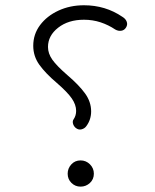

<svg xmlns="http://www.w3.org/2000/svg" viewBox="-20 -694 580 719"><path d="M438.5 -630.9Q450.7 -623.5 454.6 -612.5Q458.5 -601.6 452.1 -591.3Q445.8 -580.6 434.3 -578.9Q422.9 -577.1 411.6 -583.5Q386.2 -600.6 356.7 -610.4Q327.1 -620.1 294.4 -620.1Q235.8 -620.1 197.8 -590.3Q159.7 -560.5 159.7 -518.1Q159.7 -493.7 176 -470.5Q192.4 -447.3 232.4 -412.6Q275.9 -375.5 298.6 -344Q321.3 -312.5 321.3 -276.9Q321.3 -246.1 303.7 -222.2Q297.4 -212.9 285.6 -209.7Q273.9 -206.5 263.2 -215.3Q255.4 -222.2 253.2 -231.7Q251 -241.2 255.9 -247.6Q265.1 -261.2 265.1 -278.8Q265.1 -301.8 248.8 -325.4Q232.4 -349.1 192.9 -383.3Q150.4 -419.4 127.4 -451.4Q104.5 -483.4 104.5 -522.5Q104.5 -565.9 130.1 -600.1Q155.8 -634.3 199 -654.3Q242.2 -674.3 294.4 -674.3Q375 -674.3 438.5 -630.9ZM233.4 -43.5Q233.4 -63.5 247.1 -78.4Q260.7 -93.3 281.7 -93.3Q302.2 -93.3 316.9 -78.6Q331.5 -64 331.5 -43.5Q331.5 -22.5 316.7 -8.8Q301.8 4.9 281.7 4.9Q261.7 4.9 247.6 -9Q233.4 -22.9 233.4 -43.5Z"/></svg>

Font: Mikhak-DS1-FD Light
Style: Regular
Weight: 300
Designer: Amin Abedi
Version: Version 3.2